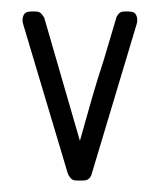

<svg xmlns="http://www.w3.org/2000/svg" viewBox="-20 -314 281 334"><path d="M140 -13Q137 0 125 0H113Q106 0 102.5 -4.5Q99 -9 98 -12L20 -273Q18 -281 21 -287.5Q24 -294 34 -294H42Q49 -294 52.5 -289.5Q56 -285 57 -283L119 -69Q129 -105 139.5 -141.5Q150 -178 160 -208L182 -282Q182 -284 185.5 -289Q189 -294 196 -294H204Q214 -294 217 -287.5Q220 -281 218 -273Z"/></svg>

Font: Chathura
Style: Bold
Weight: 700
Designer: Appaji Ambarisha Darbha
Foundry: Aditya Fonts
Version: Version 1.002 2016